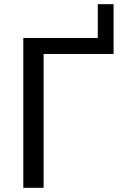

<svg xmlns="http://www.w3.org/2000/svg" viewBox="-20 -898 578 918"><path d="M523 -640H188.5V0H91.5V-716.5H447.5V-878H523Z"/></svg>

Font: Lato 2
Style: Regular
Weight: 400
Designer: Lukasz Dziedzic with Adam Twardoch and Botio Nikoltchev
Foundry: tyPoland Lukasz Dziedzic
Version: Version 2.015; 2015-08-06; http://www.latofonts.com/